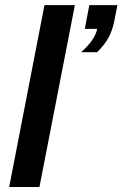

<svg xmlns="http://www.w3.org/2000/svg" viewBox="-20 -745 488 765"><path d="M278.3 -724.6 137.2 0H16.6L157.2 -724.6ZM435.1 -659.7Q427.7 -623 412.4 -595Q397 -566.9 367.2 -537.1H303.2Q358.9 -586.4 367.2 -629.9H317.9L335.9 -724.6H447.8Z"/></svg>

Font: Arimo SemiBold
Style: Italic
Weight: 600
Italic angle: -12°
Version: Version 1.33